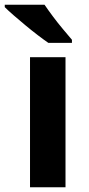

<svg xmlns="http://www.w3.org/2000/svg" viewBox="-48 -786 373 806"><path d="M227 0H78V-546H227ZM139 -766Q154 -744 174.5 -716.5Q195 -689 216.5 -663.5Q238 -638 254 -619V-606H155Q136 -619 110.5 -638.5Q85 -658 58.5 -680Q32 -702 9 -722Q-14 -742 -28 -756V-766Z"/></svg>

Font: Noto Sans Tangsa
Style: Bold
Weight: 700
Version: Version 1.504